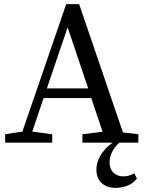

<svg xmlns="http://www.w3.org/2000/svg" viewBox="-20 -694 704 934"><path d="M5 0V-41L89 -54L302 -674H365L578 -50L653 -41V0H381V-41L479 -53L424 -217H192L137 -54L234 -41V0ZM409 -264 309 -561 208 -264ZM449 132Q449 109 457 87.5Q465 66 479 47Q493 28 511.5 12.5Q530 -3 550 -13H579Q547 7 530 36.5Q513 66 513 96Q513 128 532 146Q551 164 580 164Q590 164 604 161Q618 158 633 149L646 174Q628 199 599 209.5Q570 220 543 220Q501 220 475 197Q449 174 449 132Z"/></svg>

Font: Source Serif Pro
Style: Regular
Weight: 400
Designer: Frank Grießhammer
Foundry: Adobe Systems Incorporated
Version: Version 2.000;PS 1.000;hotconv 16.6.51;makeotf.lib2.5.65220